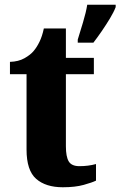

<svg xmlns="http://www.w3.org/2000/svg" viewBox="-20 -780 508 810"><path d="M308 -613Q317 -642 330 -685Q343 -728 348 -760H468V-750Q460 -729 444 -702.5Q428 -676 409.5 -649Q391 -622 374 -600H308ZM245 10Q173 10 132.5 -25.5Q92 -61 92 -149V-467H22V-519Q58 -520 83.5 -534.5Q109 -549 122 -565Q135 -580 146.5 -603.5Q158 -627 165 -660H258V-536H376V-467H258V-163Q258 -119 270 -99Q282 -79 315 -79Q353 -79 385 -88V-18Q369 -10 333 0Q297 10 245 10Z"/></svg>

Font: Noto Serif SemiCondensed ExtraBold
Style: Regular
Weight: 800
Width: 4
Designer: Monotype Design Team
Foundry: Monotype Imaging Inc.
Version: Version 2.015